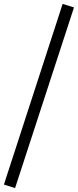

<svg xmlns="http://www.w3.org/2000/svg" viewBox="-40 -763 398 981"><path d="M37 198 -20 180 280 -743 338 -725Z"/></svg>

Font: Piazzolla 24pt SemiBold
Style: Regular
Weight: 600
Designer: Juan Pablo del Peral
Foundry: Huerta Tipografica
Version: Version 2.005